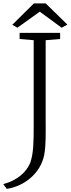

<svg xmlns="http://www.w3.org/2000/svg" viewBox="-62 -958 434 1166"><path d="M43.5 -789.6 179.7 -887.2 312.5 -789.6 347.2 -808.6 215.3 -937.5H144L12.7 -807.6ZM122.1 29.3C97.2 91.8 37.6 138.7 -42 160.2L-21 189C78.6 174.8 183.1 100.1 206.5 -17.1C217.8 -77.6 215.3 -151.9 215.3 -231.9V-713.9L303.2 -721.2V-758.3H57.1V-721.2L142.6 -713.9V-195.8C142.6 -96.2 141.6 -27.8 122.1 29.3Z"/></svg>

Font: Merriweather
Style: Light
Weight: 250
Designer: Eben Sorkin ( eben@eyebytes.com )
Foundry: Sorkin Type Co.
Version: Version 1.003